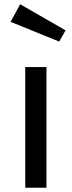

<svg xmlns="http://www.w3.org/2000/svg" viewBox="-20 -885 338 905"><path d="M75 -865 30 -782 259 -689 289 -742ZM199 -569H99V0H199Z"/></svg>

Font: Glow Sans SC Normal Medium
Style: Regular
Weight: 600
Designer: Ryoko NISHIZUKA (kana, bopomofo & ideographs); Paul D. Hunt (Latin, Greek & Cyrillic); Sandoll Communications, Soo-young
Version: Version 0.93